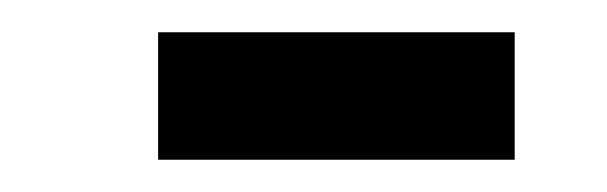

<svg xmlns="http://www.w3.org/2000/svg" viewBox="-20 -718 376 119"><path d="M299 -619V-698H78V-619Z"/></svg>

Font: Advent Pro
Style: SemiBold
Weight: 600
Designer: Andreas Kalpakidis
Foundry: Andreas Kalpakidis
Version: Version 2.002 2008